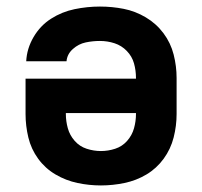

<svg xmlns="http://www.w3.org/2000/svg" viewBox="-20 -558 616 586"><path d="M288 8Q324 8 360 0.5Q396 -7 427 -25.5Q458 -44 479.5 -73.5Q501 -103 510 -138.5Q519 -174 519 -210V-320Q519 -356 510 -391.5Q501 -427 479 -456.5Q457 -486 425 -505Q393 -524 357.5 -531Q322 -538 285 -538Q246 -538 207.5 -530Q169 -522 136 -501Q103 -480 82.5 -445Q62 -410 60 -371H183Q185 -393 202.5 -408.5Q220 -424 241.5 -428.5Q263 -433 285 -433Q308 -433 329.5 -426Q351 -419 367 -402.5Q383 -386 389 -364.5Q395 -343 395 -320V-318H58V-210Q58 -174 66.5 -138.5Q75 -103 96.5 -73.5Q118 -44 149.5 -25.5Q181 -7 216.5 0.5Q252 8 288 8ZM288 -97Q266 -97 244.5 -104Q223 -111 208 -128Q193 -145 187 -166.5Q181 -188 181 -210V-213H395V-210Q395 -188 389 -166.5Q383 -145 368 -128Q353 -111 331.5 -104Q310 -97 288 -97Z"/></svg>

Font: Iosevka Sparkle
Style: Bold
Weight: 700
Designer: Belleve Invis
Foundry: Belleve Invis
Version: Version 4.5.0; ttfautohint (v1.8.3)